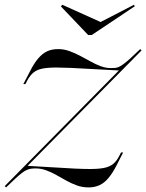

<svg xmlns="http://www.w3.org/2000/svg" viewBox="-26 -793 627 824"><path d="M0 11.3 -5.6 5.6 487.9 -494.4 489.5 -490.3Q420.2 -493.5 367.7 -496.8Q315.3 -500 278.2 -501.6Q241.1 -503.2 216.1 -503.2Q179 -503.2 155.2 -498.4Q131.5 -493.5 116.9 -481Q102.4 -468.5 91.1 -447.6L83.1 -432.3H74.2L102.4 -486.3Q120.2 -521.8 138.3 -542.7Q156.5 -563.7 176.6 -573Q196.8 -582.3 223.4 -582.3Q248.4 -582.3 271.8 -573.8Q295.2 -565.3 317.7 -553.6Q340.3 -541.9 361.7 -529.8Q383.1 -517.7 405.2 -509.3Q427.4 -500.8 450 -500.8Q460.5 -500.8 469 -501.6Q477.4 -502.4 486.3 -506.9Q495.2 -511.3 506.9 -520.2Q518.5 -529 535.1 -544Q551.6 -558.9 575.8 -582.3L581.5 -576.6L87.1 -75.8L86.3 -81.5Q154 -78.2 206 -74.6Q258.1 -71 296.4 -69.4Q334.7 -67.7 360.5 -67.7Q398.4 -67.7 421.8 -72.6Q445.2 -77.4 460.1 -89.9Q475 -102.4 485.5 -123.4L493.5 -138.7H502.4L475 -84.7Q457.3 -50 439.1 -28.6Q421 -7.3 400.4 2Q379.8 11.3 354 11.3Q327.4 11.3 304 2.8Q280.6 -5.6 258.9 -17.7Q237.1 -29.8 215.7 -41.9Q194.4 -54 172.2 -62.1Q150 -70.2 127.4 -70.2Q116.1 -70.2 107.3 -69Q98.4 -67.7 89.1 -63.7Q79.8 -59.7 68.1 -50.8Q56.5 -41.9 39.9 -26.6Q23.4 -11.3 0 11.3ZM549.2 -772.6 552.4 -766.1 367.7 -642.7H352.4L235.5 -765.3L241.1 -772.6L416.9 -693.5L394.4 -692.7Z"/></svg>

Font: Playfair 144pt
Style: Italic
Weight: 400
Italic angle: -15.6°
Designer: Claus Eggers Sørensen
Foundry: Claus Eggers Sørensen
Version: Version 2.001;gftools[0.9.30]